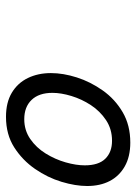

<svg xmlns="http://www.w3.org/2000/svg" viewBox="73 -1138 455 641"><g transform="rotate(90 300.5 -817.5)"><path d="M370 -610Q322 -610 289.5 -629.5Q257 -649 240.5 -683Q224 -717 224 -760Q224 -801 238.5 -846.5Q253 -892 282 -933Q311 -974 354.5 -999.5Q398 -1025 456 -1025Q503 -1025 535.5 -1006.5Q568 -988 584.5 -956Q601 -924 601 -881Q601 -842 587 -795.5Q573 -749 544 -707Q515 -665 472 -637.5Q429 -610 370 -610ZM378 -671Q415 -671 444 -691Q473 -711 492.5 -742.5Q512 -774 522 -809Q532 -844 532 -873Q532 -919 510 -941.5Q488 -964 450 -964Q411 -964 381 -944Q351 -924 331 -893.5Q311 -863 300.5 -828.5Q290 -794 290 -765Q290 -720 313.5 -695.5Q337 -671 378 -671Z"/></g></svg>

Font: Playwrite US Trad Light
Style: Regular
Weight: 300
Designer: Veronika Burian, José Scaglione
Foundry: TypeTogether
Version: Version 1.003